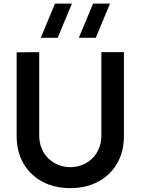

<svg xmlns="http://www.w3.org/2000/svg" viewBox="-20 -1002 760 1038"><path d="M360 15Q274.2 15 208.8 -20Q143.5 -54.9 106.8 -118.4Q70 -181.8 70 -267.5V-719.2L192 -720V-270.7Q192 -230 205.8 -198Q219.5 -166.1 243.1 -143.8Q266.8 -121.5 297 -109.9Q327.3 -98.3 360 -98.3Q393.5 -98.3 423.8 -110.1Q454.1 -121.9 477.5 -144.2Q500.9 -166.5 514.5 -198.5Q528 -230.4 528 -270.7V-720H650V-267.5Q650 -181.9 613.2 -118.5Q576.5 -55 511.2 -20Q445.8 15 360 15ZM406.1 -797.5H497.6L574.8 -982.5H483.2ZM200.2 -797.5H291.8L368.9 -982.5H277.4Z"/></svg>

Font: Manrope Variable Light
Style: Regular
Weight: 200
Designer: Mikhail Sharanda
Foundry: Mikhail Sharanda
Version: Version 4.505